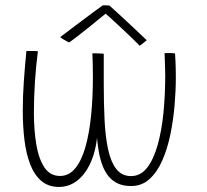

<svg xmlns="http://www.w3.org/2000/svg" viewBox="-20 -726 800 742"><path d="M208.5 -3.5Q167 -3.5 139.8 -26.8Q112.5 -50 96.8 -90.8Q81 -131.5 74.5 -184.8Q68 -238 68 -298.5Q68 -354.5 72.2 -413.5Q76.5 -472.5 82 -529Q89 -529 104 -529Q119 -529 126.5 -528Q119 -471 115 -410Q111 -349 111 -291.5Q111 -224 120.2 -168.2Q129.5 -112.5 151.5 -79.2Q173.5 -46 212 -46Q246.5 -46 270.8 -75.5Q295 -105 310 -157.5Q325 -210 332 -279.2Q339 -348.5 339 -428Q339 -446 338.5 -474.2Q338 -502.5 337 -520Q343 -520 351.8 -519.8Q360.5 -519.5 368.8 -519.2Q377 -519 381 -518Q381 -488 381 -458Q381 -428 381 -398.5Q381 -328 384 -264.2Q387 -200.5 397.2 -151.2Q407.5 -102 428.8 -73.8Q450 -45.5 486.5 -45.5Q523.5 -45.5 548.8 -78.2Q574 -111 589.5 -166.5Q605 -222 611.8 -291.2Q618.5 -360.5 618.5 -433Q618.5 -443 618 -460Q617.5 -477 617 -494Q616.5 -511 616 -520.5Q620.5 -521 624.8 -521Q629 -521 633 -521Q638.5 -521 644.5 -520.8Q650.5 -520.5 656.5 -519.5Q657.5 -504.5 658.2 -488.8Q659 -473 659.2 -457.5Q659.5 -442 659.5 -426.5Q659.5 -375 654.5 -317.2Q649.5 -259.5 638 -204.5Q626.5 -149.5 606.8 -105Q587 -60.5 557.5 -33.8Q528 -7 486.5 -7Q458 -7 437 -16.2Q416 -25.5 401.2 -42.8Q386.5 -60 377 -84.2Q367.5 -108.5 362 -138.5Q356.5 -168.5 354 -203.5L356 -204.5Q352.5 -161 340.5 -124.2Q328.5 -87.5 309.2 -60.5Q290 -33.5 264.5 -18.5Q239 -3.5 208.5 -3.5ZM403 -704.5Q424 -686 449.5 -662.2Q475 -638.5 500.8 -614.5Q526.5 -590.5 547 -570.5Q539 -563.5 532.5 -558.5Q526 -553.5 519.5 -549Q507.5 -562 486.8 -582Q466 -602 444 -622.5Q422 -643 405.2 -658.2Q388.5 -673.5 384.5 -676.5H392Q388.5 -673.5 370.8 -659Q353 -644.5 329.2 -625.2Q305.5 -606 283 -588.5Q260.5 -571 247 -562Q244 -563.5 236.8 -567.2Q229.5 -571 222.5 -575.5Q215.5 -580 212.5 -582.5Q233.5 -598.5 258.8 -617.5Q284 -636.5 308.5 -654.8Q333 -673 351.5 -686.8Q370 -700.5 377.5 -705.5Q381 -705.5 385.2 -705.5Q389.5 -705.5 394 -705.2Q398.5 -705 403 -704.5Z"/></svg>

Font: Grandstander Thin Thin
Style: Regular
Weight: 250
Version: Version 1.200